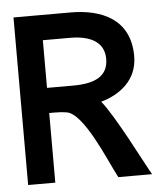

<svg xmlns="http://www.w3.org/2000/svg" viewBox="-46 -621 556 662"><g transform="rotate(-5 232.0 -290.0)"><path d="M25 0H119V-241H139C154 -241 168 -240 179 -238C238 -229 306 -59 334 -6L337 0H454L446 -14C432 -38 343 -214 301 -264C367 -283 428 -328 428 -411C428 -540 328 -580 223 -580H25ZM119 -328V-493H213C284 -493 331 -468 331 -410C331 -348 282 -328 209 -328Z"/></g></svg>

Font: Charger Pro
Style: ExBd
Weight: 400
Designer: Jasper
Foundry: Cannot Into Space Fonts
Version: Version 1.09